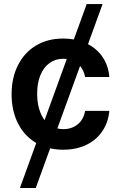

<svg xmlns="http://www.w3.org/2000/svg" viewBox="-20 -727 593 946"><path d="M413.6 -509.3Q459.5 -485.4 487.1 -443.4Q514.6 -401.4 518.6 -347.7H399.4Q393.6 -379.4 374.5 -401.9L262.7 -94.2Q275.9 -90.8 292 -90.8Q334 -90.8 362.8 -114.3Q391.6 -137.7 399.4 -180.7H518.6Q513.7 -124.5 484.6 -81.1Q455.6 -37.6 405.8 -13.4Q356 10.7 291 10.7Q258.3 10.7 227.1 3.9L156.2 199.2H78.1L158.7 -22.5Q100.6 -56.2 68.8 -118.7Q37.1 -181.2 37.1 -262.7Q37.1 -343.3 68.4 -405.5Q99.6 -467.8 157 -502.4Q214.4 -537.1 291 -537.1Q318.8 -537.1 343.8 -532.7L407.2 -707H485.4ZM199.7 -135.3 309.1 -436.5Q298.3 -437.5 292 -437.5Q253.4 -437.5 224.4 -416.7Q195.3 -396 179.2 -357.2Q163.1 -318.4 163.1 -265.6Q163.1 -224.1 172.6 -191.2Q182.1 -158.2 199.7 -135.3Z"/></svg>

Font: Pretendard SemiBold
Style: Regular
Weight: 600
Designer: Base glyphs from Inter by Rasmus Andersson; Hangeul glyphs from Noto Sans CJK(Source Han Sans) by Jang Soo-young and Kan
Foundry: Kil Hyung-jin
Version: Version 1.309